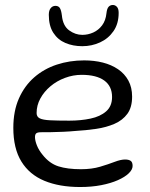

<svg xmlns="http://www.w3.org/2000/svg" viewBox="-20 -719 602 771"><path d="M301.5 32Q218.5 32 158.2 7Q98 -18 65.8 -70.5Q33.5 -123 33.5 -205.5Q33.5 -273 56 -323.8Q78.5 -374.5 117.5 -408.5Q156.5 -442.5 208 -459.5Q259.5 -476.5 318 -476.5Q358 -476.5 392.8 -467.8Q427.5 -459 454 -441Q480.5 -423 495.5 -395.5Q510.5 -368 510.5 -331Q510.5 -288 491.5 -262Q472.5 -236 439.8 -221.8Q407 -207.5 366 -201.5Q325 -195.5 281 -193Q261 -191 234 -189.8Q207 -188.5 182.8 -188.2Q158.5 -188 146 -188Q131 -188 125.8 -183.8Q120.5 -179.5 120.5 -168.5Q120.5 -154.5 128.2 -135Q136 -115.5 151 -97.5Q178.5 -62.5 214.8 -51Q251 -39.5 305 -39.5Q348.5 -39.5 382 -49.5Q415.5 -59.5 440.2 -69Q465 -78.5 482.5 -78.5Q496.5 -78.5 504.5 -73.2Q512.5 -68 512.5 -52.5Q512.5 -38 497 -23Q481.5 -8 453.2 4.5Q425 17 386.5 24.5Q348 32 301.5 32ZM258.5 -234.5Q304.5 -234.5 343.5 -242.8Q382.5 -251 406.2 -271.8Q430 -292.5 430 -329.5Q430 -373 398.5 -395.8Q367 -418.5 308 -418.5Q273.5 -418.5 240.8 -406.2Q208 -394 182.5 -372.5Q157 -351 142 -323.5Q127 -296 127 -265Q127 -250 139.5 -243.8Q152 -237.5 180.8 -236Q209.5 -234.5 258.5 -234.5ZM310.5 -533.5Q273 -533.5 242.5 -546.5Q212 -559.5 194 -587.5Q176 -615.5 176 -659.5Q176 -677 183.5 -686.2Q191 -695.5 202.5 -695.5Q215 -695.5 220.5 -686.5Q226 -677.5 228.5 -657Q232.5 -615.5 257.5 -597.2Q282.5 -579 310.5 -579Q333.5 -579 354.5 -588.5Q375.5 -598 390 -617.2Q404.5 -636.5 407.5 -666Q409.5 -684.5 416.2 -691.8Q423 -699 433 -699Q442.5 -699 449.5 -691.5Q456.5 -684 456.5 -667.5Q456.5 -624 435.8 -594Q415 -564 381.8 -548.8Q348.5 -533.5 310.5 -533.5Z"/></svg>

Font: Gluten Light
Style: Regular
Weight: 300
Designer: Tyler Finck
Foundry: Etcetera Type Company
Version: Version 1.300